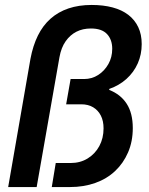

<svg xmlns="http://www.w3.org/2000/svg" viewBox="-20 -755 602 775"><path d="M13 0 103 -518Q113 -571 133 -611.5Q153 -652 184 -679.5Q215 -707 256.5 -721Q298 -735 350 -735Q397 -735 434.5 -725Q472 -715 498 -695Q524 -675 538 -645.5Q552 -616 552 -577Q552 -535 536 -499Q520 -463 490.5 -436.5Q461 -410 421 -396V-392Q467 -374 491.5 -336Q516 -298 516 -238Q516 -184 497 -140Q478 -96 444.5 -64.5Q411 -33 364.5 -16.5Q318 0 263 0H189L205 -97H265Q304 -97 334 -115.5Q364 -134 381 -165.5Q398 -197 398 -237Q398 -267 387 -288.5Q376 -310 356 -322Q336 -334 308 -334H247L265 -436H319Q351 -436 376.5 -452.5Q402 -469 417.5 -496.5Q433 -524 433 -558Q433 -595 412 -617.5Q391 -640 347 -640Q314 -640 288.5 -627Q263 -614 245 -588.5Q227 -563 220 -524L128 0Z"/></svg>

Font: Archivo SemiCondensed SemiBold
Style: Italic
Weight: 600
Width: 4
Italic angle: -10°
Designer: Hector Gatti
Foundry: Omnibus-Type
Version: Version 2.001